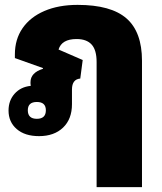

<svg xmlns="http://www.w3.org/2000/svg" viewBox="-20 -548 665 787"><path d="M376 219V-294Q376 -343 355.5 -365.5Q335 -388 294 -388Q233 -388 220 -345L319 -302L309 -226Q275 -223 275 -181V-121Q275 -60 238.5 -25Q202 10 140 10Q82 10 48.5 -19Q15 -48 15 -95Q15 -136 40 -164Q65 -192 106 -196Q105 -201 105 -206V-211Q105 -250 156 -266V-269L41 -310V-325Q41 -387 72.5 -432.5Q104 -478 162 -503Q220 -528 298 -528Q435 -528 498.5 -472.5Q562 -417 562 -299V219ZM131 -61Q168 -61 168 -96Q168 -130 131 -130Q94 -130 94 -96Q94 -61 131 -61Z"/></svg>

Font: Noto Sans Thai Looped UI Black
Style: Regular
Weight: 900
Designer: Cadson Demak Team
Foundry: Cadson Demak Co., Ltd.
Version: Version 1.000